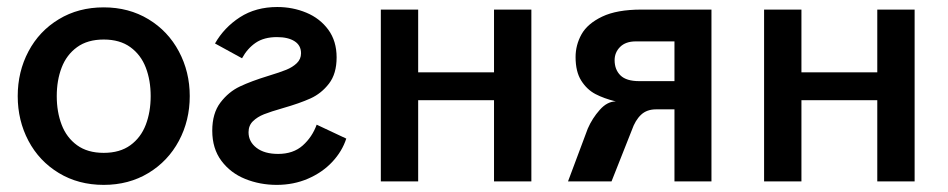

<svg xmlns="http://www.w3.org/2000/svg" viewBox="-20 -515 2691 545"><path d="M30.3 -242.2Q30.3 -311.5 60.8 -369.1Q91.3 -426.8 147 -460.4Q202.6 -494.1 274.4 -494.1Q345.7 -494.1 401.4 -460.4Q457 -426.8 487.8 -368.9Q518.6 -311 518.6 -242.2Q518.6 -172.9 487.8 -115.2Q457 -57.6 401.4 -23.9Q345.7 9.8 274.4 9.8Q202.6 9.8 147 -23.9Q91.3 -57.6 60.8 -115.2Q30.3 -172.9 30.3 -242.2ZM407.7 -242.2Q407.7 -287.1 393.8 -323.2Q379.9 -359.4 350.1 -381.1Q320.3 -402.8 274.4 -402.8Q228.5 -402.8 198.7 -381.1Q168.9 -359.4 155 -323.2Q141.1 -287.1 141.1 -242.2Q141.1 -197.3 155 -160.9Q168.9 -124.5 198.7 -102.8Q228.5 -81.1 274.4 -81.1Q320.3 -81.1 350.1 -102.8Q379.9 -124.5 393.8 -160.9Q407.7 -197.3 407.7 -242.2Z M582.5 -144Q582.5 -193.4 605.7 -223.9Q628.9 -254.4 660.9 -269.5Q692.9 -284.7 742.2 -299.8Q774.4 -309.6 792.5 -316.9Q810.5 -324.2 822.5 -335.7Q834.5 -347.2 834.5 -363.8Q834.5 -386.2 816.2 -397.9Q797.9 -409.7 766.1 -409.7Q729.5 -409.7 705.8 -393.6Q682.1 -377.4 667 -349.6L590.3 -391.6Q616.2 -437 661.1 -466.1Q706.1 -495.1 767.1 -495.1Q811 -495.1 849.6 -479Q888.2 -462.9 911.9 -430.7Q935.5 -398.4 935.5 -352.1Q935.5 -305.7 913.8 -277.6Q892.1 -249.5 861.3 -235.6Q830.6 -221.7 782.7 -208Q748.5 -198.2 729.5 -190.7Q710.4 -183.1 698 -170.9Q685.5 -158.7 685.5 -139.6Q685.5 -112.8 708 -95.5Q730.5 -78.1 769.5 -78.1Q812.5 -78.1 839.4 -102.1Q866.2 -126 878.9 -161.1L962.9 -121.6Q951.2 -85.4 923.1 -55.4Q895 -25.4 854.2 -7.8Q813.5 9.8 765.6 9.8Q717.8 9.8 676 -7.1Q634.3 -23.9 608.4 -58.6Q582.5 -93.3 582.5 -144Z M1061 0V-487.8H1167V-309.6H1382.3V-487.8H1488.3V0H1382.3V-230.5H1167V0Z M1648.4 -149.9Q1661.1 -179.2 1682.4 -203.1Q1703.6 -227.1 1728 -227.1Q1694.3 -235.4 1670.2 -248Q1646 -260.7 1629.9 -286.1Q1613.8 -311.5 1613.8 -353Q1613.8 -387.2 1630.6 -417.5Q1647.5 -447.8 1689.2 -467.8Q1731 -487.8 1800.8 -487.8H1999.5V0H1894.5V-204.6H1842.3Q1815.9 -204.6 1799.6 -189.2Q1783.2 -173.8 1773.4 -145.5L1715.8 0H1592.3ZM1894.5 -284.7V-397.5H1784.7Q1755.9 -397.5 1740.2 -381.8Q1724.6 -366.2 1724.6 -344.2Q1724.6 -317.4 1741.2 -301Q1757.8 -284.7 1794.4 -284.7Z M2148.9 0V-487.8H2254.9V-309.6H2470.2V-487.8H2576.2V0H2470.2V-230.5H2254.9V0Z"/></svg>

Font: Acari Sans SemiBold
Style: Regular
Weight: 600
Designer: Alfredo Marco Pradil and Stefan Peev
Foundry: Hanken Design Co.
Version: Version 1.045;January 11, 2019;FontCreator 11.5.0.2425 64-bi